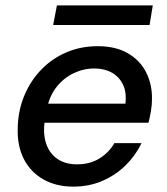

<svg xmlns="http://www.w3.org/2000/svg" viewBox="-20 -683 621 715"><path d="M253 12Q189 12 141.5 -15Q94 -42 69 -90.5Q44 -139 46 -205Q47 -269 69.5 -324.5Q92 -380 132 -422Q172 -464 226 -487.5Q280 -511 344 -511Q411 -511 456.5 -484.5Q502 -458 524.5 -413Q547 -368 546 -313Q546 -293 542 -269Q538 -245 533 -226H121L133 -297H447Q452 -339 438 -368Q424 -397 396.5 -412.5Q369 -428 331 -428Q291 -428 253.5 -410Q216 -392 189 -357Q162 -322 153 -269L148 -240Q139 -191 150.5 -152.5Q162 -114 192 -92.5Q222 -71 267 -71Q315 -71 350.5 -93Q386 -115 406 -150H507Q485 -104 448 -67.5Q411 -31 361.5 -9.5Q312 12 253 12ZM178 -590 192 -663H549L537 -590Z"/></svg>

Font: DM Sans 20pt Medium
Style: Italic
Weight: 500
Italic angle: -10°
Version: Version 4.004;gftools[0.9.30]